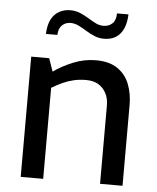

<svg xmlns="http://www.w3.org/2000/svg" viewBox="-54 -805 697 851"><g transform="rotate(5 295.0 -379.5)"><path d="M70 0V-535H150L170 -477Q206 -503 255.5 -523.5Q305 -544 358 -544Q418 -544 454.5 -518.5Q491 -493 507 -451Q523 -409 523 -360V0H423V-348Q423 -380 410.5 -403.5Q398 -427 376 -440Q354 -453 322 -453Q292 -453 266.5 -447Q241 -441 218 -430.5Q195 -420 170 -405V0ZM126 -641Q128 -684 142 -708.5Q156 -733 178 -744Q200 -755 224 -755Q249 -755 269 -746.5Q289 -738 307 -727Q325 -716 341.5 -707.5Q358 -699 377 -699Q401 -699 416.5 -714Q432 -729 432 -759H483Q481 -702 455.5 -672Q430 -642 384 -642Q361 -642 341 -650.5Q321 -659 302.5 -670.5Q284 -682 266.5 -690.5Q249 -699 231 -699Q209 -699 193.5 -684.5Q178 -670 177 -641Z"/></g></svg>

Font: Exo Thin Medium
Style: Regular
Weight: 500
Version: Version 2.000